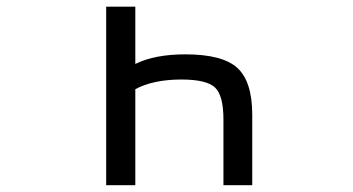

<svg xmlns="http://www.w3.org/2000/svg" viewBox="-20 -544 1040 566"><path d="M378.9 2H293V-524.4H378.9V-355.5Q436.5 -383.8 526.4 -383.8Q635.7 -383.8 679.7 -343.8Q723.6 -303.7 723.6 -205.1V2H638.7V-191.4Q638.7 -262.7 613.8 -286.1Q588.9 -309.6 514.6 -309.6Q432.6 -309.6 378.9 -281.2Z"/></svg>

Font: GenEi Gothic M Regular
Style: Regular
Weight: 400
Designer: o_tamon (Modified); [Source Han Sans]
Ryoko NISHIZUKA  (kana & ideographs); Paul D. Hunt (Latin, Greek & Cyrillic); Wenl
Version: Version 1.1a;Original Version 1.004